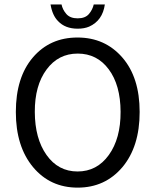

<svg xmlns="http://www.w3.org/2000/svg" viewBox="-20 -838 704 870"><path d="M190.9 -522.9Q137.2 -450.7 137.7 -330.6Q138.2 -210 190.9 -135.7Q243.7 -61 331.5 -61Q419.4 -61 473.1 -135.7Q526.9 -210.4 526.4 -331.5Q525.9 -452.6 472.7 -523.9Q419.9 -595.2 332 -595.2Q244.1 -595.2 190.9 -522.9ZM331.1 -668Q455.6 -668 534.2 -577.6Q612.8 -487.3 612.8 -330.6Q612.8 -173.8 534.7 -80.6Q456.1 12.2 332 12.2Q207.5 12.2 129.9 -80.6Q51.8 -174.3 51.8 -330.6Q51.8 -487.3 128.9 -577.6Q206.1 -668 331.1 -668ZM332 -708Q275.4 -708 243.2 -742.2Q217.3 -768.1 209 -817.9H258.8Q263.7 -793.9 280.8 -774.4Q297.9 -754.9 332 -754.9Q366.2 -754.9 382.8 -774.4Q399.4 -793.9 404.8 -817.9H455.1Q444.8 -744.6 383.8 -717.3Q361.8 -708 332 -708Z"/></svg>

Font: SourceSansPro-Regular
Style: Regular
Weight: 400
Designer: Paul D. Hunt
Foundry: Adobe Systems Incorporated
Version: Version 1.050;PS Version 1.000;hotconv 1.0.70;makeotf.lib2.5